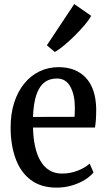

<svg xmlns="http://www.w3.org/2000/svg" viewBox="-20 -890 512 922"><path d="M251.5 11Q177 11 128 -25.8Q79 -62.5 55 -128Q31 -193.5 31 -278Q31 -343.5 48 -396.8Q65 -450 96 -488.2Q127 -526.5 169.2 -547Q211.5 -567.5 261.5 -567.5Q344 -567.5 391.8 -517Q439.5 -466.5 442 -369Q442 -336.5 440.5 -315.5Q439 -294.5 436 -277.5H138.5Q139.5 -226.5 148.8 -185.5Q158 -144.5 175.2 -115.8Q192.5 -87 218 -71.8Q243.5 -56.5 278 -56.5Q318.5 -56.5 355 -71.2Q391.5 -86 410.5 -104.5L429 -62Q414.5 -43.5 387.8 -26.8Q361 -10 326 0.5Q291 11 251.5 11ZM138.5 -328.5 338 -329Q338.5 -341 339 -351.5Q339.5 -362 339.5 -372.5Q339.5 -434 318 -473.5Q296.5 -513 253.5 -513Q229 -513 208.8 -503.8Q188.5 -494.5 173.5 -473.2Q158.5 -452 149.5 -416.5Q140.5 -381 138.5 -328.5ZM243 -640.5 205 -672.5 336.5 -870.5 418 -814Q408 -795.5 386.8 -770.2Q365.5 -745 339.5 -719.2Q313.5 -693.5 288 -672.2Q262.5 -651 244 -640.5Z"/></svg>

Font: Merriweather 24pt SemiCondensed
Style: Regular
Weight: 400
Width: 4
Designer: Eben Sorkin
Foundry: Eben Sorkin
Version: Version 2.100